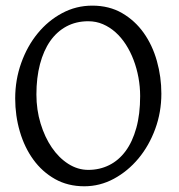

<svg xmlns="http://www.w3.org/2000/svg" viewBox="-20 -650 640 685"><path d="M480 -307.1Q480 -340.8 473.9 -373.8Q467.8 -406.7 456.5 -436.3Q445.3 -465.8 429 -491.2Q412.6 -516.6 392.1 -534.9Q371.6 -553.2 347.2 -563.7Q322.8 -574.2 294.9 -574.2Q251.5 -574.2 217 -555.7Q182.6 -537.1 158.9 -503.2Q135.3 -469.2 122.6 -420.9Q109.9 -372.6 109.9 -313Q109.9 -258.3 124.8 -209.5Q139.6 -160.6 164.8 -123.8Q189.9 -86.9 223.6 -65.4Q257.3 -43.9 294.9 -43.9Q335.4 -43.9 369.4 -60.8Q403.3 -77.6 428 -110.8Q452.6 -144 466.3 -193.4Q480 -242.7 480 -307.1ZM555.7 -315.9Q555.7 -249.5 533.7 -189.7Q511.7 -129.9 473.9 -84.5Q436 -39.1 386.2 -12.2Q336.4 14.6 280.8 14.6Q222.2 14.6 176.3 -11.2Q130.4 -37.1 98.9 -80.6Q67.4 -124 50.8 -180.7Q34.2 -237.3 34.2 -298.8Q34.2 -365.2 55.7 -425.3Q77.1 -485.4 114.3 -530.8Q151.4 -576.2 201.4 -603Q251.5 -629.9 309.1 -629.9Q369.6 -629.9 415.5 -603.3Q461.4 -576.7 492.7 -532.7Q523.9 -488.8 539.8 -432.1Q555.7 -375.5 555.7 -315.9Z"/></svg>

Font: Gentium
Style: Regular
Weight: 400
Designer: J. Victor Gaultney
Version: Version 1.03; 2011; OFL 1.1 release